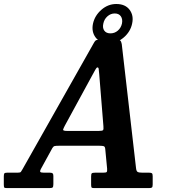

<svg xmlns="http://www.w3.org/2000/svg" viewBox="-78 -964 881 984"><path d="M-58.5 -19V-59.5Q-58.5 -70.5 -56 -74.8Q-53.5 -79 -42 -79H12.5Q26.5 -79 29.2 -83.5Q32 -88 37 -96L403 -744Q408 -753 412.2 -756.5Q416.5 -760 431.5 -760H516.5Q534 -760 538.8 -755.8Q543.5 -751.5 546 -738L619 -104Q620.5 -87 627.2 -83Q634 -79 652 -79H686Q697 -79 700.8 -75.8Q704.5 -72.5 704.5 -60.5V-18.5Q704.5 -6.5 700.8 -3.2Q697 0 685 0H404.5Q393.5 0 391.2 -3.5Q389 -7 389 -18V-60Q389 -73 392.8 -76Q396.5 -79 410 -79H449.5Q465 -79 468.5 -82.2Q472 -85.5 471 -99.5L461.5 -199Q460.5 -212.5 453.8 -214.8Q447 -217 431.5 -217H223.5Q209 -217 202.2 -215.5Q195.5 -214 190.5 -205.5L131 -97Q126 -87.5 128.5 -83.2Q131 -79 147 -79H177.5Q187 -79 191.2 -75.8Q195.5 -72.5 195.5 -62.5V-20.5Q195.5 -7 191.8 -3.5Q188 0 174.5 0H-40.5Q-54 0 -56.2 -3Q-58.5 -6 -58.5 -19ZM397.5 -583 254 -319.5Q247 -306.5 245.5 -299.8Q244 -293 266 -293H427.5Q447 -293 450.2 -297.2Q453.5 -301.5 452 -317.5L430.5 -584Q428.5 -602 427.8 -610.2Q427 -618.5 421.5 -618.5Q417 -618.5 411.2 -607.8Q405.5 -597 397.5 -583ZM480 -742.5Q434 -742.5 412 -772Q390 -801.5 398.5 -842.5Q407.5 -884 441.5 -913.8Q475.5 -943.5 518 -943.5Q564 -943.5 586.2 -913.8Q608.5 -884 599 -842.5Q590.5 -801.5 556.2 -772Q522 -742.5 480 -742.5ZM488 -793Q509.5 -793 525.8 -807Q542 -821 547 -843Q551.5 -865.5 541.5 -880.2Q531.5 -895 510 -895Q489 -895 472.5 -880.2Q456 -865.5 451.5 -843Q446.5 -821 456.5 -807Q466.5 -793 488 -793Z"/></svg>

Font: Besley* Narrow Semi
Style: Italic
Weight: 600
Width: 4
Italic angle: -13°
Designer: Owen Earl
Foundry: indestructible type*
Version: Version 3.000; ttfautohint (v1.8.3)